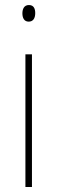

<svg xmlns="http://www.w3.org/2000/svg" viewBox="-20 -743 226 763"><path d="M95 -723C75 -723 69 -706 69 -690C69 -672 76 -657 94 -657C112 -657 120 -671 120 -691C120 -707 115 -723 95 -723ZM107 -527H81V0H107Z"/></svg>

Font: Noto Sans Armenian Condensed Thin
Style: Regular
Weight: 100
Width: 3
Designer: Monotype Design Team
Foundry: Monotype Imaging Inc.
Version: Version 2.008